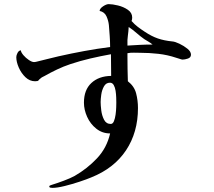

<svg xmlns="http://www.w3.org/2000/svg" viewBox="-20 -819 1040 931"><path d="M544 -322Q544 -330 543.5 -346Q543 -362 540.5 -378.5Q538 -395 531.5 -406.5Q525 -418 513 -418Q494 -418 484 -400Q474 -382 471 -360Q468 -338 468 -324Q468 -309 471 -284Q474 -259 484.5 -238.5Q495 -218 517 -218Q527 -218 532.5 -231.5Q538 -245 540.5 -263.5Q543 -282 543.5 -299Q544 -316 544 -322ZM720 -603Q710 -611 700 -617Q690 -623 680 -629Q660 -643 642 -659Q624 -675 604 -688Q603 -667 600 -646Q597 -625 598 -604V-598Q629 -600 659 -601.5Q689 -603 720 -603ZM906 -554Q906 -540 891 -535Q876 -530 865 -530Q861 -530 850 -534Q839 -538 834 -539Q792 -553 748 -558Q704 -563 660 -563Q645 -563 629 -563.5Q613 -564 598 -561V-543Q598 -514 598.5 -484Q599 -454 600 -425Q631 -401 640 -366.5Q649 -332 649 -295Q649 -177 591 -90Q533 -3 423 41Q402 50 366 62Q330 74 293.5 83Q257 92 234 92Q230 92 224.5 91Q219 90 219 85Q219 81 226 79Q233 77 235 76Q258 69 290 57Q322 45 342 34Q403 -1 450.5 -51.5Q498 -102 514 -172Q476 -172 447 -195Q418 -218 402.5 -252.5Q387 -287 387 -321Q387 -383 423 -416.5Q459 -450 519 -451Q519 -477 518.5 -503.5Q518 -530 518 -556Q468 -547 418.5 -535.5Q369 -524 321 -508Q288 -497 256.5 -482Q225 -467 195 -450Q191 -448 186 -445.5Q181 -443 178 -440Q169 -433 166.5 -429Q164 -425 150 -425Q124 -425 103.5 -444.5Q83 -464 71 -491.5Q59 -519 59 -542Q59 -551 65 -562.5Q71 -574 81 -575Q82 -565 93.5 -551.5Q105 -538 120 -528Q135 -518 145 -518Q150 -518 158 -520Q184 -526 210.5 -533Q237 -540 264 -546Q326 -560 388.5 -571.5Q451 -583 514 -591Q514 -617 512 -644Q510 -671 508 -697Q506 -718 496.5 -739.5Q487 -761 463 -766Q464 -778 480 -788.5Q496 -799 507 -799Q525 -799 552 -792.5Q579 -786 600 -771.5Q621 -757 621 -734Q621 -725 618 -717Q632 -701 648.5 -688.5Q665 -676 682 -665Q715 -643 745.5 -632.5Q776 -622 816 -618Q829 -617 850 -607Q871 -597 888.5 -583Q906 -569 906 -554Z"/></svg>

Font: Kaisei HarunoUmi Medium
Style: Regular
Weight: 500
Designer: Font-Kai, 金井和夫
Foundry: KAZUO KANAI
Version: Version 5.003